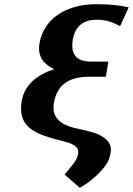

<svg xmlns="http://www.w3.org/2000/svg" viewBox="-20 -741 634 916"><path d="M83 -256C62 -121 169 -97 282 -67L311 -59C335 -49 357 -37 353 -9C351 3 347 16 336 32C324 49 305 71 288 92L361 155L366 152C398 134 430 108 455 82C475 61 500 32 506 -3C510 -21 511 -36 505 -50C486 -93 434 -108 378 -121L333 -131C277 -146 225 -174 237 -249C252 -342 316 -375 407 -375H485L497 -447H415C359 -447 314 -469 327 -550C339 -624 386 -647 442 -647C486 -647 521 -634 553 -616L594 -706C550 -716 502 -721 439 -721C403 -721 368 -717 338 -708C256 -685 184 -630 168 -532C158 -469 192 -432 239 -411C161 -386 96 -339 83 -256Z"/></svg>

Font: Aerodynamic
Style: BdObl
Weight: 500
Designer: Google
Version: Version 2.000980; 2014